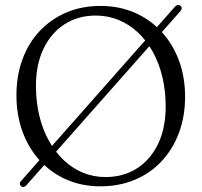

<svg xmlns="http://www.w3.org/2000/svg" viewBox="-20 -738 816 777"><path d="M65 15Q60 10.5 60.2 4.8Q60.5 -1 65.5 -6L689 -712Q694 -717 699.8 -718Q705.5 -719 710.5 -714.5Q715.5 -710 715.2 -704.5Q715 -699 710.5 -693.5L86.5 12Q81.5 17.5 75.8 18.5Q70 19.5 65 15ZM386.5 -714Q462 -714 524.8 -686.8Q587.5 -659.5 633.2 -610Q679 -560.5 704 -493.5Q729 -426.5 729 -346.5Q729 -266.5 704 -200Q679 -133.5 633.5 -85Q588 -36.5 525 -10.2Q462 16 386 16Q311.5 16 249.2 -11.2Q187 -38.5 141.5 -88Q96 -137.5 71.2 -205Q46.5 -272.5 46.5 -352.5Q46.5 -432 71 -498.2Q95.5 -564.5 141 -612.8Q186.5 -661 248.8 -687.5Q311 -714 386.5 -714ZM650.5 -307.5Q650.5 -371 637 -427Q623.5 -483 598.2 -528.5Q573 -574 538 -606.8Q503 -639.5 460 -657.2Q417 -675 367.5 -675Q296 -675 241.5 -640Q187 -605 156.2 -541Q125.5 -477 125.5 -390.5Q125.5 -326.5 139 -270.2Q152.5 -214 177.8 -168.5Q203 -123 237.8 -90Q272.5 -57 315.5 -39.2Q358.5 -21.5 407 -21.5Q479 -21.5 534 -56.5Q589 -91.5 619.8 -155.8Q650.5 -220 650.5 -307.5Z"/></svg>

Font: Fraunces 48pt Soft Wonky Light
Style: Regular
Weight: 300
Version: Version 1.000;[b76b70a41]